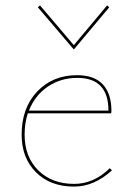

<svg xmlns="http://www.w3.org/2000/svg" viewBox="-20 -687 487 710"><path d="M384 -660 253 -504 120 -660 128 -667 253 -520 376 -667ZM386 -65 394 -57Q328 3 254 3Q166 3 113 -50Q60 -103 60 -189Q60 -288 117.5 -348.5Q175 -409 265 -409Q329 -409 360.5 -374.5Q392 -340 392 -278Q392 -271 391 -268H83Q71 -232 71 -189Q71 -107 121.5 -57Q172 -7 254 -7Q327 -7 386 -65ZM266 -399Q204 -399 156.5 -366.5Q109 -334 87 -278H381Q381 -399 266 -399Z"/></svg>

Font: EauTest Hairline
Style: Regular
Weight: 250
Designer: Christian Thalmann (Catharsis Fonts)
Version: Version 0.001;PS 000.001;hotconv 1.0.88;makeotf.lib2.5.64775